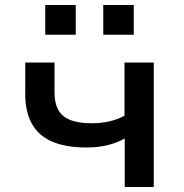

<svg xmlns="http://www.w3.org/2000/svg" viewBox="-20 -748 737 768"><path d="M479 0V-194Q447 -176 408.5 -167Q370 -158 327 -158Q241 -158 186.5 -182.5Q132 -207 106.5 -255Q81 -303 81 -371V-498H198V-378Q198 -337 212.5 -309.5Q227 -282 260 -268.5Q293 -255 347 -255Q384 -255 417 -262.5Q450 -270 478 -285V-498H595V0ZM393 -609V-728H515V-609ZM161 -609V-728H283V-609Z"/></svg>

Font: Nunito Sans 7pt SemiExpanded SemiBold
Style: Regular
Weight: 600
Width: 6
Designer: Vernon Adams
Foundry: Vernon Adams
Version: Version 3.101;gftools[0.9.27]